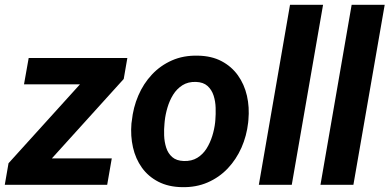

<svg xmlns="http://www.w3.org/2000/svg" viewBox="-36 -770 1623 800"><path d="M429.7 -109.9 410.6 0H20.5L39.6 -109.9ZM479.5 -440.9 80.6 0H-16.1L-0.5 -89.8L396.5 -528.3H494.6ZM446.3 -528.3 427.2 -418.5H64L83.5 -528.3Z M511.7 -255.9 513.2 -266.1Q519 -322.3 540.3 -371.8Q561.5 -421.4 596.9 -459.2Q632.3 -497.1 680.4 -518.3Q728.5 -539.6 788.6 -538.1Q845.7 -537.1 887.2 -515.1Q928.7 -493.2 955.3 -456.1Q981.9 -418.9 992.9 -371.1Q1003.9 -323.2 999 -270L998 -259.3Q991.7 -203.6 970 -154.5Q948.2 -105.5 912.8 -68.1Q877.4 -30.8 829.1 -9.8Q780.8 11.2 721.7 9.8Q665.5 8.8 623.5 -12.9Q581.5 -34.7 555.2 -71.5Q528.8 -108.4 518.1 -155.8Q507.3 -203.1 511.7 -255.9ZM650.4 -266.1 649.4 -255.4Q647 -231.9 647.9 -205.3Q648.9 -178.7 656.5 -154.8Q664.1 -130.9 681.6 -115.5Q699.2 -100.1 730 -99.1Q762.7 -98.1 786.1 -112.5Q809.6 -127 824.7 -151.1Q839.8 -175.3 848.6 -203.9Q857.4 -232.4 860.4 -259.8L861.3 -270Q863.3 -293.5 862.5 -320.6Q861.8 -347.7 854 -371.8Q846.2 -396 828.6 -411.9Q811 -427.7 780.3 -428.7Q747.6 -429.7 724.1 -414.8Q700.7 -399.9 685.5 -375.5Q670.4 -351.1 661.9 -322.3Q653.3 -293.5 650.4 -266.1Z M1310.1 -750 1179.7 0H1042.5L1172.4 -750Z M1566.9 -750 1436.5 0H1299.3L1429.2 -750Z"/></svg>

Font: Roboto
Style: Bold Italic
Weight: 700
Italic angle: -12°
Designer: Christian Robertson
Foundry: Google
Version: Version 3.0